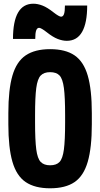

<svg xmlns="http://www.w3.org/2000/svg" viewBox="-20 -1005 540 1035"><path d="M250 10Q168 10 118.5 -23.5Q69 -57 47 -133Q25 -209 25 -335V-395Q25 -522 47 -597.5Q69 -673 118.5 -706.5Q168 -740 250 -740Q333 -740 382 -706.5Q431 -673 453 -597.5Q475 -522 475 -395V-335Q475 -209 453 -133Q431 -57 382 -23.5Q333 10 250 10ZM250 -114Q284 -114 301 -132Q318 -150 324.5 -199.5Q331 -249 331 -345V-385Q331 -481 324.5 -530.5Q318 -580 301 -598Q284 -616 250 -616Q217 -616 199.5 -598Q182 -580 175.5 -530.5Q169 -481 169 -385V-345Q169 -249 175.5 -199.5Q182 -150 199.5 -132Q217 -114 250 -114ZM340 -785Q317 -785 291 -795Q265 -805 231 -832Q217 -843 206.5 -849Q196 -855 191 -855Q180 -855 175 -841Q170 -827 170 -795H50Q50 -890 77.5 -937.5Q105 -985 160 -985Q183 -985 209 -975Q235 -965 269 -938Q283 -927 293.5 -921Q304 -915 309 -915Q320 -915 325 -929Q330 -943 330 -975H450Q450 -881 422.5 -833Q395 -785 340 -785Z"/></svg>

Font: M PLUS 1 Code
Style: Bold
Weight: 700
Designer: Coji Morishita
Foundry: UNDERFOREST DESIGN
Version: Version 1.002